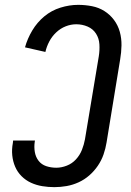

<svg xmlns="http://www.w3.org/2000/svg" viewBox="-20 -763 540 791"><path d="M204 8Q179 8 154.5 4Q130 0 108 -10Q86 -20 69 -37Q52 -54 42.5 -76Q33 -98 30.5 -123Q28 -148 33 -174L34 -184H124L123 -178Q120 -157 123.5 -136.5Q127 -116 139 -100.5Q151 -85 170.5 -78.5Q190 -72 212 -72Q233 -72 255 -80.5Q277 -89 293 -106.5Q309 -124 317.5 -145.5Q326 -167 330 -189L387 -531Q391 -556 389.5 -580.5Q388 -605 375.5 -624.5Q363 -644 341 -653.5Q319 -663 294 -663Q272 -663 250.5 -654.5Q229 -646 211.5 -629.5Q194 -613 183 -592Q172 -571 167 -549L83 -568Q93 -604 113 -637.5Q133 -671 162.5 -695.5Q192 -720 229 -731.5Q266 -743 302 -743Q331 -743 359 -737.5Q387 -732 410 -717.5Q433 -703 449.5 -681Q466 -659 473.5 -632Q481 -605 480.5 -576Q480 -547 475 -518L419 -176Q415 -151 406.5 -126.5Q398 -102 383 -80Q368 -58 348 -40.5Q328 -23 304 -12Q280 -1 254.5 3.5Q229 8 204 8Z"/></svg>

Font: Iosevka Term Curly Medium
Style: Italic
Weight: 500
Italic angle: -9°
Designer: Belleve Invis
Foundry: Belleve Invis
Version: Version 32.3.0